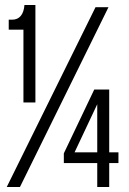

<svg xmlns="http://www.w3.org/2000/svg" viewBox="-20 -750 517 770"><path d="M74 -631H15V-671H28Q51 -671 63.5 -686.5Q76 -702 78 -730H122V-339H74ZM363 -721H415L60 0H7ZM370 -96H236V-135L358 -391H418V-139H455V-96H418V0H370ZM370 -139V-332L279 -139Z"/></svg>

Font: Mona Sans Condensed
Style: Regular
Weight: 400
Width: 3
Designer: Deni Anggara
Foundry: GitHub
Version: Version 2.000